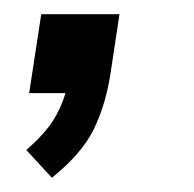

<svg xmlns="http://www.w3.org/2000/svg" viewBox="-20 -131 273 270"><path d="M53 119 17 80Q42 58 54 39.5Q66 21 72 0H21L38 -111H148L135 -25Q128 18 111.5 51.5Q95 85 53 119Z"/></svg>

Font: Mulish Medium
Style: Italic
Weight: 500
Italic angle: -9°
Designer: Vernon Adams
Foundry: Vernon Adams
Version: Version 3.603; ttfautohint (v1.8.3)